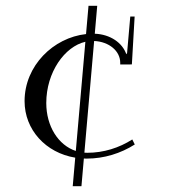

<svg xmlns="http://www.w3.org/2000/svg" viewBox="-20 -611 620 661"><path d="M284.7 -591 276.2 -493.7C164.1 -481.5 64.6 -385.2 64.6 -262.7C64.6 -164.5 137.4 -84.8 239 -68.2L230.4 30H260.4L268.7 -65.2C272 -65.1 275.3 -65 278.7 -65C338.6 -65 395.7 -83 444 -113.6L435.4 -130.9C390.3 -102 336.7 -85 280.4 -85C277.1 -85 273.8 -85.1 270.5 -85.4L304.1 -469.9C355.6 -467.5 393.9 -435.4 393.9 -395V-389L434 -389.2L443.5 -554H428.5L417.5 -428.5L414.9 -424.2C401.5 -463.9 359.3 -492.9 306.3 -494.9L314.7 -591ZM241 -91.3C180.7 -111.2 139.3 -176.4 139.3 -256.3C139.3 -362.4 202.7 -450.8 273.9 -467.2Z"/></svg>

Font: Galberik
Style: Regular
Weight: 400
Designer: Gluk
Foundry: Gluk
Version: Version 0.50